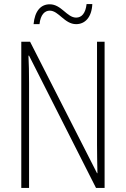

<svg xmlns="http://www.w3.org/2000/svg" viewBox="-20 -918 615 938"><path d="M144 -800H173C178 -847 199 -866 223 -866C267 -866 295 -800 352 -800C395 -800 428 -833 431 -898H403C398 -853 379 -832 352 -832C307 -832 280 -897 223 -897C179 -897 150 -864 144 -800ZM491 0V-714H454V-211C454 -174 455 -120 456 -72H454L127 -714H84V0H122V-512C122 -566 121 -606 119 -646H122L449 0Z"/></svg>

Font: Noto Sans Arabic UI Cn XLt
Style: Regular
Weight: 200
Width: 3
Designer: Monotype Design Team, Nadine Chahine and Nizar Qandah
Foundry: Monotype Imaging Inc.
Version: Version 2.010